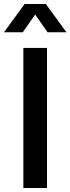

<svg xmlns="http://www.w3.org/2000/svg" viewBox="-25 -940 352 960"><path d="M-4.9 -778.8 98.1 -919.9H204.1L307.1 -778.8H212.9L150.9 -867.2L88.9 -778.8ZM91.8 0V-700.2H210V0Z"/></svg>

Font: Trueno
Style: Regular
Weight: 400
Designer: Julieta Ulanovsky
Foundry: Julieta Ulanovsky
Version: Version 3.001b | FøM Fix